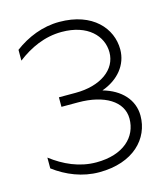

<svg xmlns="http://www.w3.org/2000/svg" viewBox="-107 -788 760 876"><g transform="rotate(-15 273.0 -350.0)"><path d="M254 5C416 5 502 -88 502 -196C502 -271 449 -328 364 -352C443 -380 491 -440 491 -512C491 -611 412 -705 254 -705C175 -705 102 -675 42 -630V-579C102 -625 172 -658 253 -658C376 -658 440 -589 440 -512C440 -430 361 -373 243 -373H164V-328H243C366 -328 450 -278 450 -196C450 -110 382 -42 253 -42C173 -42 102 -75 42 -121V-70C102 -25 175 5 254 5Z"/></g></svg>

Font: Chess Sans Light
Style: Regular
Weight: 300
Designer: Wolf Bōese
Foundry: Wolf Bōese
Version: Version 7.223;Glyphs 3.3 (3306)